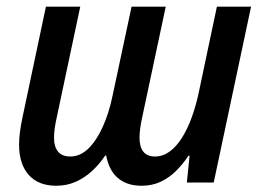

<svg xmlns="http://www.w3.org/2000/svg" viewBox="-20 -561 803 590"><path d="M152.8 9.8Q97.7 9.8 68.1 -23.7Q38.6 -57.1 38.6 -116.7Q38.6 -135.3 41.5 -156.7Q44.4 -178.2 49.3 -201.2L121.1 -540.5H226.6L155.8 -207Q150.9 -185.5 148.4 -168.7Q146 -151.9 146 -138.2Q146 -109.9 158.4 -95Q170.9 -80.1 195.8 -80.1Q226.6 -80.1 251.7 -104.7Q276.9 -129.4 295.7 -171.1Q314.5 -212.9 325.2 -263.7L384.3 -540.5H489.3L417.5 -203.1Q413.1 -183.6 410.9 -167Q408.7 -150.4 408.7 -138.2Q408.7 -109.9 420.4 -95Q432.1 -80.1 456.5 -80.1Q480.5 -80.1 501.2 -95.2Q522 -110.4 539.1 -137.5Q556.2 -164.6 569.3 -200.7Q582.5 -236.8 591.3 -279.3L646.5 -540.5H751.5L636.7 0H554.2L562.5 -82.5H559.1Q542 -56.6 520.8 -35.6Q499.5 -14.6 473.4 -2.4Q447.3 9.8 415.5 9.8Q391.6 9.8 373 3.4Q354.5 -2.9 341.1 -14.9Q327.6 -26.9 319.1 -43.9Q310.5 -61 306.2 -83H303.2Q285.6 -56.6 262.9 -35.6Q240.2 -14.6 212.6 -2.4Q185.1 9.8 152.8 9.8Z"/></svg>

Font: Open Sans SemiCondensed SemiBold
Style: Italic
Weight: 600
Width: 4
Italic angle: -12°
Designer: Monotype Design Team
Foundry: Monotype Imaging Inc.
Version: Version 3.000